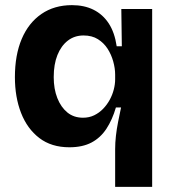

<svg xmlns="http://www.w3.org/2000/svg" viewBox="-20 -559 679 747"><path d="M428 168V21Q428 -4 431 -30.5Q434 -57 439.5 -85Q445 -113 451 -141H431Q417 -93 394 -58Q371 -23 336 -4.5Q301 14 250 14Q180 14 133 -22Q86 -58 62 -119.5Q38 -181 38 -259Q38 -345 64.5 -407.5Q91 -470 141 -504.5Q191 -539 260 -539Q308 -539 344 -521Q380 -503 403 -468Q426 -433 434 -379H454L452 -524H572V-263V168ZM303 -101Q327 -101 346.5 -110.5Q366 -120 381 -135.5Q396 -151 406.5 -170Q417 -189 422.5 -210Q428 -231 428 -250V-269Q428 -293 420.5 -320Q413 -347 398.5 -369.5Q384 -392 361 -406.5Q338 -421 305 -421Q270 -421 244 -401Q218 -381 203.5 -345Q189 -309 189 -259Q189 -213 203 -177.5Q217 -142 242 -121.5Q267 -101 303 -101Z"/></svg>

Font: Bricolage Grotesque 96pt ExtraBold
Style: Bold
Weight: 700
Version: Version 1.001;gftools[0.9.33.dev8+g029e19f]